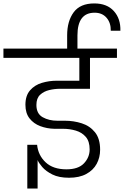

<svg xmlns="http://www.w3.org/2000/svg" viewBox="-60 -1023 721 1118"><path d="M99 75V-180H156Q162 -119 205.5 -78Q249 -37 327 -37Q396 -37 429 -72Q462 -107 462 -153Q462 -200 439.5 -226Q417 -252 381.5 -262.5Q346 -273 308 -273H257Q213 -274 174.5 -288.5Q136 -303 112 -333.5Q88 -364 88 -413Q88 -466 115 -497Q142 -528 184 -540.5Q226 -553 271 -553H402V-686H-40V-740H621V-686H464V-506H289Q258 -506 226.5 -498.5Q195 -491 173.5 -471Q152 -451 152 -412Q152 -361 188.5 -340.5Q225 -320 274 -320H318Q369 -320 416 -305Q463 -290 493 -253Q523 -216 523 -151Q523 -106 503 -69Q483 -32 442.5 -10Q402 12 342 12Q283 12 245 -7Q207 -26 186 -50.5Q165 -75 159 -91V75ZM331 -727V-817Q331 -900 369 -951.5Q407 -1003 489 -1003Q563 -1003 603 -958.5Q643 -914 641 -844H585Q586 -890 560.5 -919.5Q535 -949 491 -949Q391 -949 391 -817V-727Z"/></svg>

Font: Poppins Light
Style: Regular
Weight: 300
Designer: Ninad Kale (Devanagari), Jonny Pinhorn (Latin)
Version: Version 5.002